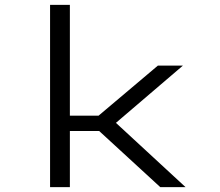

<svg xmlns="http://www.w3.org/2000/svg" viewBox="-20 -770 907 790"><path d="M186 0V-750H267.5V-294H385.5L629.5 -500H732.5L457 -264.5L743.5 0H639.5L388 -231H267.5V0Z"/></svg>

Font: Trispace SemiExpanded Light
Style: Regular
Weight: 300
Width: 6
Designer: Tyler Finck
Foundry: Etcetera Type Company
Version: Version 1.210; ttfautohint (v1.8.3)